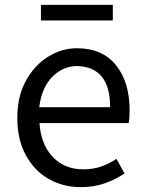

<svg xmlns="http://www.w3.org/2000/svg" viewBox="-20 -755 594 788"><path d="M311 13Q239 13 180 -20.5Q121 -54 86 -118Q51 -182 51 -271Q51 -359 86 -423Q121 -487 177 -522Q233 -557 296 -557Q400 -557 456 -487.5Q512 -418 512 -302Q512 -272 508 -250H142Q148 -162 196.5 -111Q245 -60 322 -60Q362 -60 395 -71.5Q428 -83 458 -103L491 -43Q455 -19 411 -3Q367 13 311 13ZM141 -315H432Q432 -480 297 -484Q239 -484 195 -440Q151 -396 141 -315ZM148 -671V-735H443V-671Z"/></svg>

Font: Noto Sans CJK KR Regular (TTF)
Style: Regular
Weight: 400
Designer: Ryoko NISHIZUKA 西塚涼子 (kana & ideographs); Paul D. Hunt (Latin, Greek & Cyrillic); Wenlong ZHANG 张文龙 (bopomofo); Sandoll 
Foundry: Adobe Systems Incorporated
Version: Version 1.004;PS 1.004;hotconv 1.0.82;makeotf.lib2.5.63406